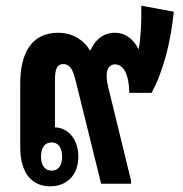

<svg xmlns="http://www.w3.org/2000/svg" viewBox="-20 -645 642 674"><path d="M156 9C219 9 255 -35 255 -95C255 -152 223 -196 173 -198V-363C173 -398 178 -420 202 -420C230 -420 238 -392 247 -356L335 0H440V-11L359 -343C348 -388 356 -419 384 -419C413 -419 433 -384 434 -319H512C553 -394 580 -499 590 -604L476 -625C477 -572 475 -518 467 -473H466C448 -508 420 -530 384 -530C342 -530 313 -504 298 -469H295C275 -504 234 -530 185 -530C90 -530 51 -458 51 -351V-128C51 -35 94 9 156 9ZM161 -46C137 -46 124 -65 124 -95C124 -126 137 -145 161 -145C186 -145 198 -125 198 -95C198 -65 186 -46 161 -46Z"/></svg>

Font: Noto Sans Thai Looped ExtraCondensed
Style: Bold
Weight: 700
Width: 2
Designer: Sasikarn Vongin, Ben Mitchell
Foundry: The Fontpad Ltd
Version: Version 1.001